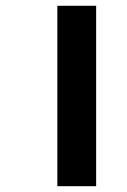

<svg xmlns="http://www.w3.org/2000/svg" viewBox="-20 -642 438 662"><path d="M311.5 0V-622.1H177.7V0Z"/></svg>

Font: Noto Reveo Sans
Style: Bold
Weight: 700
Designer: Monotype Design team
Foundry: Monotype Imaging Inc.
Version: Version 1.04